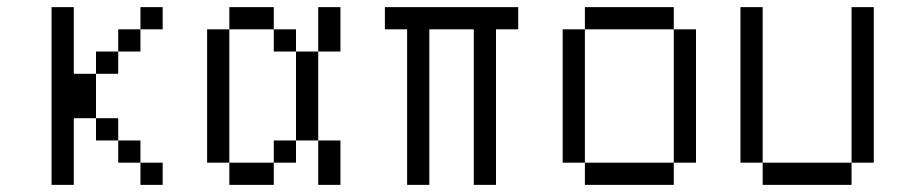

<svg xmlns="http://www.w3.org/2000/svg" viewBox="-20 -520 2540 540"><path d="M437.5 0V-62.5H375V0ZM437.5 -437.5V-500H375V-437.5H312.5V-375H250V-312.5H187.5V-500H125Q125 -500 125 0H187.5V-187.5H250V-125H312.5V-62.5H375V-125H312.5V-187.5H250Q250 -187.5 250 -312.5H312.5V-375H375V-437.5Z M625 -62.5V0H750V-62.5ZM625 -62.5Q625 -62.5 625 -437.5H562.5Q562.5 -437.5 562.5 -62.5ZM750 -62.5H812.5V-125H750ZM875 -125Q875 -125 875 0H937.5Q937.5 0 937.5 -125ZM812.5 -125H875Q875 -125 875 -375H812.5Q812.5 -375 812.5 -125ZM812.5 -375V-437.5H750V-375ZM875 -375H937.5Q937.5 -375 937.5 -500H875Q875 -500 875 -375ZM625 -437.5H750V-500H625Z M1437.5 -437.5V-500H1062.5V-437.5H1125V0H1187.5V-437.5H1312.5V0H1375V-437.5Z M1625 -62.5V0H1875V-62.5ZM1625 -62.5Q1625 -62.5 1625 -437.5H1562.5Q1562.5 -437.5 1562.5 -62.5ZM1875 -62.5H1937.5Q1937.5 -62.5 1937.5 -437.5H1875Q1875 -437.5 1875 -62.5ZM1625 -437.5H1875V-500H1625Z M2125 -62.5V0H2375V-62.5ZM2125 -62.5V-500H2062.5V-62.5ZM2375 -62.5H2437.5V-500H2375Z"/></svg>

Font: UnifontExMono
Style: Regular
Weight: 500
Version: Version 15.0.06